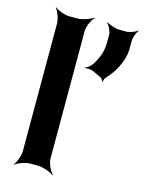

<svg xmlns="http://www.w3.org/2000/svg" viewBox="-120 -847 709 945"><g transform="rotate(15 234.0 -375.0)"><path d="M212 -50V-700C212 -724 229 -761 244 -774L242 -776C226 -764 186 -750 162 -750H121C97 -750 60 -764 47 -776L45 -774C57 -761 71 -724 71 -700V-50C71 -26 57 11 45 24L47 26C60 14 97 0 121 0H162C186 0 226 14 242 26L244 24C229 11 212 -26 212 -50ZM303 -520 344 -501C351 -498 358 -487 359 -482L363 -483C362 -488 367 -500 372 -505C391 -525 409 -549 422 -576C436 -603 448 -636 448 -674V-712C448 -730 459 -758 468 -768L466 -770C456 -761 428 -750 410 -750H374C356 -750 323 -761 311 -770L308 -768C319 -758 333 -730 333 -712V-674C333 -623 315 -585 293 -552C287 -542 269 -530 260 -527L261 -524C270 -526 291 -525 303 -520Z"/></g></svg>

Font: Asimov
Style: EdgeWide
Weight: 500
Designer: Google
Version: Version 2.000980: 2014